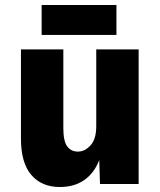

<svg xmlns="http://www.w3.org/2000/svg" viewBox="-20 -738 640 770"><path d="M220 12Q147 12 105.5 -36.5Q64 -85 64 -182V-540H234V-224Q234 -172 249.5 -151Q265 -130 293 -130Q320 -130 343 -155Q366 -180 366 -232V-540H536V0H381L378 -96Q358 -44 318 -16Q278 12 220 12ZM147 -598V-718H447V-598Z"/></svg>

Font: Geist Mono Black
Style: Regular
Weight: 900
Monospace: yes
Designer: Basement.studio, Andrés Briganti, Mateo Zaragoza
Foundry: Basement.studio, Vercel, Andrés Briganti, Guido Ferreyra, Mateo Zaragoza
Version: Version 1.500; ttfautohint (v1.8.4.7-5d5b)